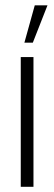

<svg xmlns="http://www.w3.org/2000/svg" viewBox="-20 -720 209 740"><path d="M60 -500H109V0H60ZM74 -555.5 114 -699.5H163L106.5 -555.5Z"/></svg>

Font: Urbanist ExtraLight
Style: Regular
Weight: 200
Designer: Corey Hu
Foundry: Corey Hu
Version: Version 1.330; ttfautohint (v1.8.4.7-5d5b)